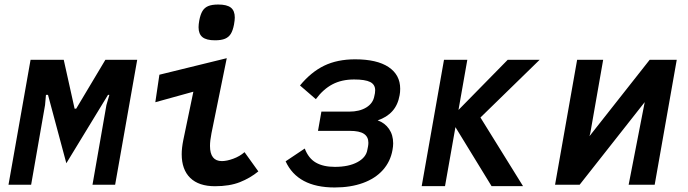

<svg xmlns="http://www.w3.org/2000/svg" viewBox="-20 -816 3040 848"><path d="M115 -552H261.5L309.5 -336H316.5L445.5 -552H586L488.5 0H388.5L450 -352L463 -397H457L273 -95L192 -397H183L179 -352L117.5 0H17.5Z M782.5 -135Q782.5 -162 789.5 -197L834 -411L666 -364.5L684 -486L981.5 -559L914 -227.5Q907.5 -195 907.5 -171.5Q907.5 -104.5 960 -104.5Q981.5 -104.5 1010.2 -115Q1039 -125.5 1060 -144L1121 -59Q1085 -29.5 1039.5 -11.5Q994 6.5 929.5 6.5Q858 6.5 820.2 -30.2Q782.5 -67 782.5 -135ZM857 -695.5Q857 -708.5 860 -725Q865 -752 874.2 -767.2Q883.5 -782.5 899.8 -789.2Q916 -796 944 -796Q982.5 -796 999.8 -782.2Q1017 -768.5 1017 -738.5Q1017 -727.5 1013.5 -707.5Q1008.5 -681.5 999.5 -666.8Q990.5 -652 974 -645Q957.5 -638 929.5 -638Q891.5 -638 874.2 -652Q857 -666 857 -695.5Z M1241.5 -103.5 1326 -160Q1342.5 -116.5 1375.2 -97.8Q1408 -79 1459 -79Q1520 -79 1558.5 -99.8Q1597 -120.5 1602.5 -154.5L1605.5 -169.5Q1607 -178 1607 -185.5Q1607 -212 1587.2 -225Q1567.5 -238 1525.5 -238H1384.5L1399.5 -323H1522.5Q1568 -323 1598 -341.5Q1628 -360 1633.5 -392.5L1636 -404.5Q1637 -409 1637 -417.5Q1637 -442.5 1615 -453.8Q1593 -465 1544 -465Q1489 -465 1448.2 -443.5Q1407.5 -422 1375 -378L1305 -438.5Q1354 -498 1412 -526Q1470 -554 1548.5 -554Q1645 -554 1696.2 -519.8Q1747.5 -485.5 1747.5 -424Q1747.5 -408 1745 -395.5Q1737.5 -352.5 1712.8 -325Q1688 -297.5 1648 -284.5Q1680 -273 1698.2 -246.5Q1716.5 -220 1716.5 -183Q1716.5 -169.5 1713.5 -153.5Q1704.5 -102.5 1671 -65Q1637.5 -27.5 1583 -7.8Q1528.5 12 1458 12Q1294.5 12 1241.5 -103.5Z M1991.5 -254.5 1945.5 6H1842.5L1941 -552H2044L2005 -330.5L2222.5 -552H2363.5L2102 -297L2290 6H2151Z M2529 -552H2644L2587.5 -230L2583.5 -214.5L2849.5 -552H2969L2871.5 0H2756.5L2827.5 -365L2540 0H2431.5Z"/></svg>

Font: JuliaMono
Style: Bold Italic
Weight: 700
Italic angle: -9°
Monospace: yes
Designer: cormullion
Foundry: corm
Version: Version 0.057; ttfautohint (v1.8.4)